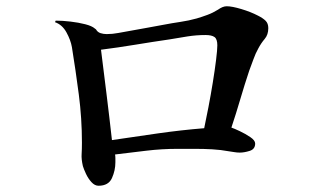

<svg xmlns="http://www.w3.org/2000/svg" viewBox="-20 -642 1040 614"><path d="M675 -497Q675 -517 666 -523.5Q657 -530 637 -530Q608 -530 579.5 -525.5Q551 -521 522 -516Q467 -508 412.5 -499Q358 -490 303 -483Q311 -419 320.5 -342.5Q330 -266 338 -194Q412 -205 485.5 -215.5Q559 -226 633 -232Q639 -260 646.5 -299Q654 -338 660.5 -378Q667 -418 671 -450.5Q675 -483 675 -497ZM838 -552Q838 -531 826.5 -517.5Q815 -504 806 -487Q797 -471 790.5 -452.5Q784 -434 777 -416Q762 -371 748.5 -325Q735 -279 720 -234Q729 -231 747 -222.5Q765 -214 780.5 -203.5Q796 -193 796 -183Q796 -165 778.5 -159.5Q761 -154 747 -154Q738 -154 729.5 -155.5Q721 -157 713 -158Q686 -163 659 -164.5Q632 -166 605 -166Q590 -166 575.5 -166Q561 -166 547 -166Q497 -166 447.5 -160Q398 -154 348 -148Q349 -142 349 -135.5Q349 -129 349 -123Q349 -97 338 -72.5Q327 -48 295 -48Q283 -48 272.5 -59.5Q262 -71 255 -86Q248 -101 245 -111Q240 -133 241 -148.5Q242 -164 242 -186Q242 -263 232 -340Q222 -417 210 -491Q206 -514 192.5 -538.5Q179 -563 156 -571L158 -576Q180 -576 205.5 -573Q231 -570 252.5 -564.5Q274 -559 283 -551Q285 -549 287 -548Q292 -539 301.5 -536Q311 -533 321 -533Q340 -533 358 -536.5Q376 -540 394 -543Q422 -548 449.5 -553Q477 -558 504 -563Q530 -568 557 -572Q584 -576 609 -583Q626 -588 643.5 -594.5Q661 -601 677 -611Q684 -616 691 -619Q698 -622 705 -622Q722 -622 752 -613Q782 -604 805 -592Q821 -584 829.5 -575.5Q838 -567 838 -552Z"/></svg>

Font: Kaisei Tokumin Medium
Style: Regular
Weight: 500
Designer: Font-Kai, 金井和夫
Foundry: KAZUO KANAI
Version: Version 5.003